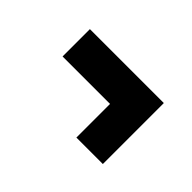

<svg xmlns="http://www.w3.org/2000/svg" viewBox="-48 -496 472 472"><g transform="rotate(45 187.5 -260.0)"><path d="M226 -154H318V-366H61V-271H226Z"/></g></svg>

Font: Inconsolata Condensed
Style: Bold
Weight: 700
Width: 3
Monospace: yes
Designer: Raph Levien, Cyreal, Brenton Simpson
Foundry: Raph Levien, Cyreal, Google
Version: Version 3.100